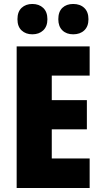

<svg xmlns="http://www.w3.org/2000/svg" viewBox="-20 -948 515 968"><path d="M432 0H64V-714H432V-567H241V-443H418V-296H241V-149H432ZM68 -851Q68 -889 89 -908.5Q110 -928 143 -928Q177 -928 198 -908Q219 -888 219 -851Q219 -815 198 -795Q177 -775 143 -775Q110 -775 89 -794.5Q68 -814 68 -851ZM274 -851Q274 -889 294.5 -908.5Q315 -928 349 -928Q384 -928 405 -908Q426 -888 426 -851Q426 -815 405 -795Q384 -775 349 -775Q315 -775 294.5 -795Q274 -815 274 -851Z"/></svg>

Font: Noto Sans Gujarati UI Condensed Black
Style: Regular
Weight: 900
Width: 3
Designer: Jelle Bosma - Monotype Design Team, Universal Thirst
Foundry: Monotype Imaging Inc.
Version: Version 2.106; ttfautohint (v1.8.4.7-5d5b)